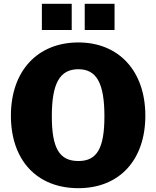

<svg xmlns="http://www.w3.org/2000/svg" viewBox="-20 -974 817 1004"><path d="M390 10C604 10 740 -137 740 -369C740 -603 601 -752 390 -752C176 -752 37 -603 37 -369C37 -136 173 10 390 10ZM390 -132C291 -132 251 -198 251 -366C251 -539 293 -612 390 -612C485 -612 526 -539 526 -366C526 -198 487 -132 390 -132ZM355 -954H199V-817H355ZM579 -954H423V-817H579Z"/></svg>

Font: Bisquit Text
Style: Bold
Weight: 800
Version: Version 1.004;Glyphs 3.2.3 (3260)